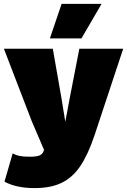

<svg xmlns="http://www.w3.org/2000/svg" viewBox="-28 -750 652 985"><path d="M457 -56Q423 45 383 103.5Q343 162 287 188.5Q231 215 149 215Q56 215 -5 182L37 37Q53 46 72 50Q91 54 126 54Q158 54 173.5 48Q189 42 195 27L198 19L135 -128L-8 -500H243L288 -242L307 -125L329 -243L379 -500H604ZM493 -730 390 -553H228L288 -730Z"/></svg>

Font: Work Sans Black
Style: Regular
Weight: 900
Designer: Wei Huang
Foundry: Wei Huang
Version: Version 1.500